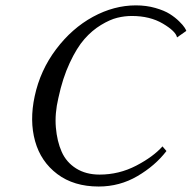

<svg xmlns="http://www.w3.org/2000/svg" viewBox="-20 -678 707 708"><path d="M593.8 -121.1Q552.2 -66.9 486.8 -28.6Q421.4 9.8 343.8 9.8Q252.4 9.8 191.4 -36.1Q130.4 -82 109.4 -157.5Q88.4 -232.9 107.9 -323.2Q128.4 -418.9 186.8 -496.3Q245.1 -573.7 322.8 -616Q400.4 -658.2 481 -658.2Q519.5 -658.2 552.7 -648.7Q585.9 -639.2 606 -626.5Q626 -613.8 640.6 -599.4Q655.3 -585 660.9 -575.9Q666.5 -566.9 667 -564L632.8 -540Q628.4 -562.5 580.8 -590.8Q533.2 -619.1 465.8 -619.1Q439.5 -619.1 412.6 -612.5Q385.7 -606 352.5 -585.9Q319.3 -565.9 291.3 -533.9Q263.2 -502 237.1 -446Q210.9 -390.1 195.3 -316.9Q181.6 -259.3 186 -208Q190.4 -156.7 207.5 -118.2Q224.6 -79.6 260.7 -56.9Q296.9 -34.2 347.2 -34.2Q418.9 -34.2 482.2 -67.1Q545.4 -100.1 579.1 -138.2Z"/></svg>

Font: Linux Biolinum O
Style: Italic
Weight: 400
Italic angle: -12°
Designer: Philipp H. Poll
Foundry: Philipp H. Poll
Version: Version 1.1.3